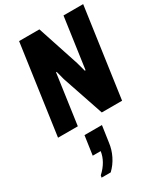

<svg xmlns="http://www.w3.org/2000/svg" viewBox="-252 -794 1111 1277"><g transform="rotate(-30 303.5 -155.5)"><path d="M18 0 115 -686H271L376 -367L395 -297H401L456 -686H607L510 0H354L246 -319L229 -384L224 -383L170 0ZM136 375 139 359Q174 327 194 291.5Q214 256 219 219H158L179 73H313L295 197Q289 247 266 293.5Q243 340 206 375Z"/></g></svg>

Font: Chivo Mono
Style: Bold Italic
Weight: 700
Italic angle: -8.05°
Monospace: yes
Version: Version 1.008